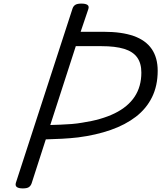

<svg xmlns="http://www.w3.org/2000/svg" viewBox="-20 -1035 898 1069"><path d="M107 14Q85 14 74.5 7Q64 0 68 -16L384 -988Q389 -1002 400 -1008.5Q411 -1015 433 -1015Q456 -1015 466.5 -1008Q477 -1001 472 -985L429 -858H558Q658 -858 724.5 -834.5Q791 -811 824.5 -762.5Q858 -714 858 -641Q858 -558 826.5 -494Q795 -430 736.5 -385Q678 -340 596.5 -311.5Q515 -283 415 -270Q372 -265 325 -262.5Q278 -260 235 -259L156 -14Q151 0 140.5 7Q130 14 107 14ZM260 -339Q288 -340 318 -341Q348 -342 379 -344.5Q410 -347 438 -352Q545 -368 618.5 -404Q692 -440 729.5 -496.5Q767 -553 767 -631Q767 -683 743.5 -715.5Q720 -748 671 -763Q622 -778 545 -778H402Z"/></svg>

Font: Playwrite AU VIC
Style: Regular
Weight: 400
Designer: Veronika Burian, José Scaglione
Foundry: TypeTogether
Version: Version 1.002